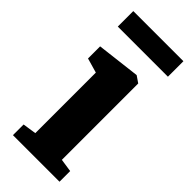

<svg xmlns="http://www.w3.org/2000/svg" viewBox="-244 -799 841 841"><g transform="rotate(45 176.5 -378.5)"><path d="M103.5 -75.5V-450.5L35.5 -470V-545L236 -569H238L268.5 -548V-75L329 -66V0H40.5V-66ZM339.5 -757V-661H29V-757Z"/></g></svg>

Font: Merriweather Black
Style: Regular
Weight: 900
Designer: Eben Sorkin
Foundry: Eben Sorkin
Version: Version 2.200;gftools[0.9.31]